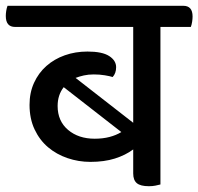

<svg xmlns="http://www.w3.org/2000/svg" viewBox="-51 -632 685 663"><path d="M503 -539V5Q495 7 485.5 9Q476 11 463 11Q434 11 421.5 0.5Q409 -10 409 -33V-116Q382 -96 345.5 -84.5Q309 -73 261 -73Q220 -73 182 -86Q144 -99 115 -123.5Q86 -148 68.5 -185Q51 -222 51 -270Q51 -312 66.5 -346Q82 -380 109 -404Q136 -428 172.5 -441Q209 -454 251 -454Q302 -454 326 -438.5Q350 -423 350 -400Q350 -379 338 -366Q329 -369 311 -372Q293 -375 273 -375Q254 -375 238.5 -371.5Q223 -368 210 -363L409 -208V-539H1Q-31 -539 -31 -577Q-31 -585 -29.5 -594.5Q-28 -604 -25 -612H582Q614 -612 614 -575Q614 -567 612.5 -557Q611 -547 608 -539ZM276 -153Q304 -153 327 -159Q350 -165 368 -176L169 -331Q148 -304 148 -266Q148 -214 184 -183.5Q220 -153 276 -153Z"/></svg>

Font: Baloo 2 Medium
Style: Regular
Weight: 500
Designer: Sarang Kulkarni and Ek Type
Foundry: Ek Type
Version: Version 1.640;hotconv 1.0.111;makeotfexe 2.5.65597; ttfautoh